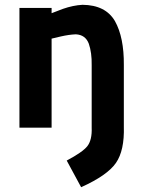

<svg xmlns="http://www.w3.org/2000/svg" viewBox="-20 -532 592 800"><path d="M195 0V-371Q198 -372 233 -380Q268 -388 296 -389Q336 -387 350 -350Q363 -312 362 -261V0Q364 51 344 77Q324 102 258 137L318 248Q427 199 463 147Q499 95 496 -5V-261Q497 -376 459 -444Q420 -511 324 -512Q285 -510 242 -495Q199 -479 195 -477V-499H61V0Z"/></svg>

Font: RazerF5
Style: Bold
Weight: 700
Foundry: Razer Inc.
Version: Version 1.000;PS 001.001;hotconv 1.0.56